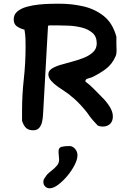

<svg xmlns="http://www.w3.org/2000/svg" viewBox="-20 -698 703 1036"><path d="M355 90Q372 90 385 105Q398 120 398 140Q398 162 382.5 192.5Q367 223 343 251.5Q319 280 293.5 299Q268 318 248 318Q234 318 224 308.5Q214 299 214 283Q214 272 221 262.5Q228 253 234 244Q246 232 261 220.5Q276 209 287.5 195Q299 181 299 164Q299 153 297.5 142.5Q296 132 296 118Q296 98 313 94Q330 90 355 90ZM159 5Q134 5 120.5 -8Q107 -21 99 -46V-100Q99 -186 108.5 -272Q118 -358 118 -444Q118 -464 117.5 -487Q117 -510 112 -538Q88 -544 71 -556Q54 -568 54 -593Q54 -620 74 -636.5Q94 -653 125 -661.5Q156 -670 190.5 -673.5Q225 -677 255 -677.5Q285 -678 302 -678Q368 -678 430.5 -663.5Q493 -649 540.5 -611Q588 -573 608 -500V-459Q608 -451 608.5 -442Q609 -433 609 -425Q609 -418 608 -410Q607 -402 604 -395Q585 -351 550.5 -325.5Q516 -300 476 -281Q469 -279 455 -274.5Q441 -270 441 -263V-258Q465 -240 486.5 -218Q508 -196 529 -175Q552 -153 570.5 -124.5Q589 -96 589 -70Q589 -44 574 -29.5Q559 -15 533 -15Q521 -15 508 -20Q495 -34 484.5 -45.5Q474 -57 463 -72Q452 -89 434.5 -109.5Q417 -130 398.5 -148.5Q380 -167 365 -178Q355 -188 334.5 -201.5Q314 -215 292.5 -230Q271 -245 256 -262Q241 -279 241 -297Q241 -316 260 -328Q279 -340 308.5 -348.5Q338 -357 371.5 -366Q405 -375 434.5 -387Q464 -399 483 -417.5Q502 -436 502 -464Q502 -501 478.5 -521Q455 -541 420.5 -549.5Q386 -558 351 -559.5Q316 -561 292 -561H243L239 -557L214 -110Q213 -96 212 -76.5Q211 -57 206.5 -38.5Q202 -20 191 -7.5Q180 5 159 5Z"/></svg>

Font: Fuzzy Bubbles
Style: Bold
Weight: 700
Designer: Robert E. Leuschke
Foundry: Robert E. Leuschke
Version: Version 1.010; ttfautohint (v1.8.3)